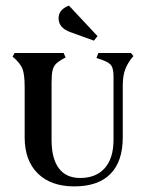

<svg xmlns="http://www.w3.org/2000/svg" viewBox="-20 -656 521 685"><path d="M245 9Q162 9 115 -37Q68 -83 68 -166V-345Q68 -391 60 -411Q52 -431 25 -454L32 -467H207L214 -451Q191 -439 181 -429.5Q171 -420 167.5 -405Q164 -390 164 -360V-157Q164 -90 190 -55.5Q216 -21 266 -21Q323 -21 354 -56.5Q385 -92 385 -157V-384Q385 -415 373.5 -426.5Q362 -438 324 -449L331 -467H447L456 -456L447 -445Q430 -422 423.5 -398.5Q417 -375 418 -336V-166Q418 -80 374 -35.5Q330 9 245 9ZM315 -511 232 -541Q189 -556 189 -591Q189 -622 226 -636L328 -527Z"/></svg>

Font: Katibeh
Style: Regular
Weight: 400
Designer: Arabic design by Kourosh Beigpour, Latin design by Eduardo Tunni, engineering by Lasse Fister
Version: Version 1.0010g